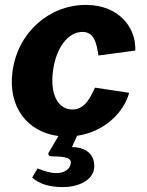

<svg xmlns="http://www.w3.org/2000/svg" viewBox="-20 -546 597 782"><path d="M316 -416C367 -416 374 -362 381 -320L531 -340C535 -432 466 -526 330 -526C182 -526 53 -416 31 -256C11 -110 92 -8 218 8L178 76C174 86 181 91 193 91C254 91 272 100 268 121C265 143 242 159 209 159C183 159 156 149 133 140L111 177C141 205 186 216 236 216C299 216 356 189 363 142C369 101 348 54 273 53L294 7C406 -9 485 -89 506 -168L367 -189C350 -153 327 -100 275 -100C215 -100 183 -164 196 -258C208 -350 256 -416 316 -416Z"/></svg>

Font: United Sans ExtraBold
Style: Italic
Weight: 800
Italic angle: -8°
Designer: Pablo Impallari, Rodrigo Fuenzalida (Modified by Dan O. Williams)
Version: Version 1.000;PS 001.000;hotconv 1.0.88;makeotf.lib2.5.64775